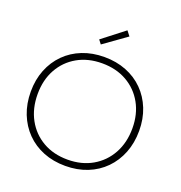

<svg xmlns="http://www.w3.org/2000/svg" viewBox="-169 -1124 1203 1277"><g transform="rotate(20 433.0 -485.5)"><path d="M433 9Q348 9 277.8 -19Q207.5 -47 156.5 -98.8Q105.5 -150.5 77.5 -221.5Q49.5 -292.5 49.5 -378Q49.5 -462.5 77.5 -532.8Q105.5 -603 156.5 -654.2Q207.5 -705.5 277.8 -733.2Q348 -761 433 -761Q518 -761 588.2 -733.2Q658.5 -705.5 709.5 -654.2Q760.5 -603 788.5 -532.8Q816.5 -462.5 816.5 -378Q816.5 -292.5 788.5 -221.5Q760.5 -150.5 709.5 -98.8Q658.5 -47 588.2 -19Q518 9 433 9ZM433 -35.5Q532.5 -35.5 608 -79Q683.5 -122.5 726 -199.8Q768.5 -277 768.5 -378Q768.5 -478 726 -554.2Q683.5 -630.5 608 -673.5Q532.5 -716.5 433 -716.5Q333.5 -716.5 258 -673.5Q182.5 -630.5 140.2 -554.2Q98 -478 98 -378Q98 -277 140.2 -199.8Q182.5 -122.5 258 -79Q333.5 -35.5 433 -35.5ZM514.5 -980 541 -946 380 -831 358.5 -859Z"/></g></svg>

Font: Hepta Slab Light
Style: Regular
Weight: 300
Designer: Michael LaGattuta
Foundry: Michael LaGattuta
Version: Version 1.102